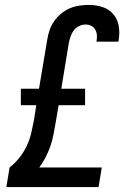

<svg xmlns="http://www.w3.org/2000/svg" viewBox="-20 -763 540 783"><path d="M6 0 19 -80Q42 -98 60 -121Q78 -144 90 -170Q102 -196 108 -223Q114 -250 119 -276L128 -334H65V-401H139L173 -603Q176 -622 182.5 -641Q189 -660 201 -677Q213 -694 229.5 -707.5Q246 -721 264.5 -729Q283 -737 303 -740Q323 -743 342 -743Q371 -743 397.5 -734.5Q424 -726 441.5 -706Q459 -686 464 -658Q469 -630 464 -601Q464 -599 463.5 -597Q463 -595 463 -593H373Q373 -594 373.5 -595Q374 -596 374 -597Q376 -609 375 -621Q374 -633 368 -643Q362 -653 351.5 -658Q341 -663 329 -663Q316 -663 303 -657Q290 -651 281.5 -640Q273 -629 268.5 -616Q264 -603 261 -590L230 -401H327V-334H219L207 -263Q203 -240 198.5 -216Q194 -192 186 -168.5Q178 -145 166.5 -122.5Q155 -100 140 -80H395L382 0Z"/></svg>

Font: Iosevka SS04 Medium
Style: Italic
Weight: 500
Italic angle: -9°
Monospace: yes
Designer: Belleve Invis
Foundry: Belleve Invis
Version: Version 19.0.0; ttfautohint (v1.8.4)